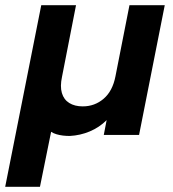

<svg xmlns="http://www.w3.org/2000/svg" viewBox="-48 -520 667 740"><path d="M488 0H352L363 -57Q335 -29 298 -13.5Q261 2 221 4Q207 4 194.5 2.5Q182 1 170 -2.5Q158 -6 149 -12L106 200H-28L111 -500H245L191 -224Q183 -187 190.5 -161.5Q198 -136 219 -123Q240 -110 271 -110Q317 -110 351.5 -139.5Q386 -169 397 -226L451 -500H587Z"/></svg>

Font: Albert Sans
Style: Bold Italic
Weight: 700
Italic angle: -11.25°
Designer: Andreas Rasmussen
Foundry: a.Foundry
Version: Version 1.025